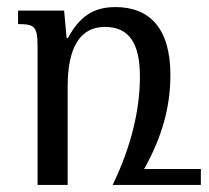

<svg xmlns="http://www.w3.org/2000/svg" viewBox="-20 -522 589 542"><path d="M306 -502C244 -502 205 -476 172 -415H168L161 -492H31V-454C78 -454 86 -447 86 -391V0H171V-278C171 -388 206 -446 276 -446C344 -446 375 -401 375 -305C375 -214 351 -109 298 0H547V-45H387C438 -137 461 -220 461 -311C461 -441 403 -502 306 -502Z"/></svg>

Font: Noto Serif Armenian SemiCondensed
Style: Regular
Weight: 400
Width: 4
Designer: Monotype Design Team
Foundry: Monotype Imaging Inc.
Version: Version 2.008